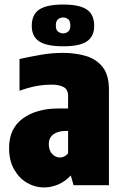

<svg xmlns="http://www.w3.org/2000/svg" viewBox="-20 -816 535 846"><path d="M174 10Q134 10 99 -10.5Q64 -31 42 -70Q20 -109 20 -164Q20 -250 80.5 -294Q141 -338 237 -338H280V-393Q280 -422 260 -432.5Q240 -443 209 -443Q171 -443 136 -436Q101 -429 66 -416V-556Q111 -566 159.5 -574.5Q208 -583 257 -583Q312 -583 358 -569.5Q404 -556 432 -521Q460 -486 460 -421V0H304L292 -43Q267 -16 236 -3Q205 10 174 10ZM244 -122Q264 -122 280 -140V-239H267Q237 -239 216 -224.5Q195 -210 195 -181Q195 -153 210 -137.5Q225 -122 244 -122ZM395 -702Q395 -655 362.5 -633.5Q330 -612 259 -612Q186 -612 153 -633.5Q120 -655 120 -702Q120 -752 153 -774Q186 -796 259 -796Q330 -796 362.5 -774Q395 -752 395 -702ZM226 -703Q226 -684 236 -676.5Q246 -669 259 -669Q270 -669 280 -676.5Q290 -684 290 -703Q290 -724 280 -731.5Q270 -739 259 -739Q246 -739 236 -731.5Q226 -724 226 -703Z"/></svg>

Font: Protest Strike
Style: Regular
Weight: 400
Designer: Octavio Pardo
Foundry: Ashler Design
Version: Version 2.005; ttfautohint (v1.8.4.7-5d5b)